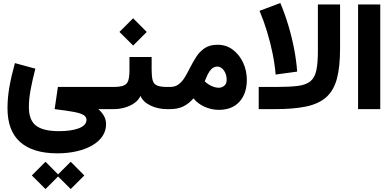

<svg xmlns="http://www.w3.org/2000/svg" viewBox="-20 -740 2661 1302"><path d="M366.7 449.7 459.5 542 551.8 449.7 459.5 356.9ZM195.8 449.7 288.6 542 380.9 449.7 288.6 356.9ZM731 -150.4H372.6L350.6 0Q431.6 9.8 478.8 18.6Q525.9 27.3 546.1 39.6Q566.4 51.8 566.4 72.8Q566.4 92.3 552 106.9Q537.6 121.6 512 130.9Q486.3 140.1 452.6 144.8Q418.9 149.4 379.9 149.4Q272.9 149.4 224.4 112.1Q175.8 74.7 175.8 -14.2Q175.8 -65.9 186.8 -127.4Q197.8 -189 219.7 -274.4L81.1 -312Q56.6 -224.1 43.7 -150.1Q30.8 -76.2 30.8 -6.3Q30.8 147 116.9 223.4Q203.1 299.8 369.1 299.8Q439 299.8 499 286.1Q559.1 272.5 604 246.8Q648.9 221.2 674.1 184.6Q699.2 147.9 699.2 102.1Q699.2 71.8 685.1 46.4Q670.9 21 646.5 0H731Z M1008.3 -265.1V-353.5H857.9V-265.1Q857.9 -220.2 850.3 -195.3Q842.8 -170.4 819.6 -160.4Q796.4 -150.4 749.5 -150.4H731Q720.7 -150.4 715.6 -135.3Q710.4 -120.1 710.4 -75.2Q710.4 -30.3 715.6 -15.1Q720.7 0 731 0H749.5Q789.6 0 826.9 -10.7Q864.3 -21.5 892.3 -41.7Q920.4 -62 932.6 -89.8Q950.7 -47.9 1001.5 -23.9Q1052.2 0 1112.8 0H1133.8V-150.4H1113.8Q1067.4 -150.4 1044.9 -160.2Q1022.5 -169.9 1015.4 -195.1Q1008.3 -220.2 1008.3 -265.1ZM790 -523.4 882.8 -431.2 975.1 -523.4 882.8 -616.2Z M1133.3 -150.4Q1123 -150.4 1117.9 -135.3Q1112.8 -120.1 1112.8 -75.2Q1112.8 -30.3 1117.9 -15.1Q1123 0 1133.3 0Q1187.5 0 1225.3 -19.5Q1263.2 -39.1 1292 -73.2Q1319.3 -37.6 1366.5 -16.4Q1413.6 4.9 1463.9 4.9Q1554.2 4.9 1604 -50.5Q1653.8 -106 1653.8 -198.7Q1653.8 -260.3 1628.9 -314.5Q1604 -368.7 1559.3 -402.6Q1514.6 -436.5 1455.6 -436.5Q1401.9 -436.5 1367.4 -413.1Q1333 -389.6 1309.8 -353Q1286.6 -316.4 1266.1 -275.9Q1250 -243.2 1232.4 -214.6Q1214.8 -186 1191.4 -168.2Q1168 -150.4 1133.3 -150.4ZM1368.2 -188.5 1376 -207Q1388.7 -239.3 1401.4 -257.1Q1414.1 -274.9 1427 -281.7Q1439.9 -288.6 1454.1 -288.6Q1469.7 -288.6 1484.1 -277.1Q1498.5 -265.6 1507.8 -245.4Q1517.1 -225.1 1517.1 -198.7Q1517.1 -170.9 1500.2 -158Q1483.4 -145 1464.4 -145Q1441.9 -145 1416.5 -156Q1391.1 -167 1368.2 -188.5Z M1740.2 -666.5Q1768.1 -600.1 1790.8 -525.9Q1813.5 -451.7 1828.6 -377Q1843.8 -302.2 1849.1 -234.4L1995.1 -254.4Q1989.7 -330.1 1974.1 -410.4Q1958.5 -490.7 1934.8 -569.6Q1911.1 -648.4 1880.9 -719.7ZM2135.7 -709.5V-394.5Q2135.7 -310.5 2124.8 -261.2Q2113.8 -211.9 2084.2 -188.2Q2054.7 -164.6 2000 -157.5Q1945.3 -150.4 1857.4 -150.4H1734.4V0H1846.2Q1973.6 0 2058.6 -18.3Q2143.6 -36.6 2193.6 -82Q2243.7 -127.4 2264.9 -207.3Q2286.1 -287.1 2286.1 -410.2V-709.5Z M2558.6 0V-709.5H2408.2V0Z"/></svg>

Font: Estedad-FD-VF Thin
Style: Regular
Weight: 100
Designer: Amin Abedi
Version: Version 5.0